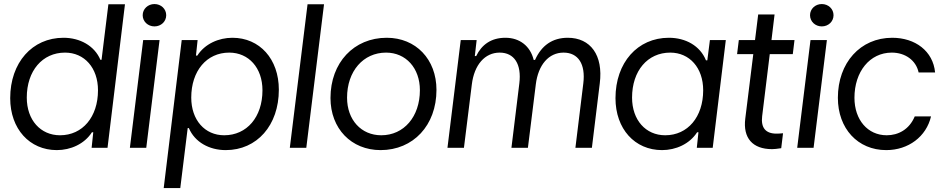

<svg xmlns="http://www.w3.org/2000/svg" viewBox="-20 -749 4776 973"><path d="M268.1 11.7C337.4 11.7 407.7 -19 445.8 -78.6H452.6L444.3 0H524.9L613.3 -727.5H529.3L494.6 -445.8H488.8C458.5 -517.6 384.8 -557.6 301.8 -557.6C143.1 -557.6 31.7 -431.6 31.7 -251.5C31.7 -95.7 129.9 11.7 268.1 11.7ZM115.7 -254.4C115.7 -390.1 194.8 -482.4 309.6 -482.4C407.7 -482.4 476.6 -405.3 476.6 -291.5C476.6 -156.2 398.4 -63.5 284.2 -63.5C185.5 -63.5 115.7 -140.6 115.7 -254.4Z M638.2 0H721.2L788.6 -545.9H705.6ZM703.1 -671.9C703.1 -640.1 729.5 -615.2 762.7 -615.2C796.4 -615.2 822.3 -640.1 822.3 -671.9C822.3 -703.6 796.4 -728.5 762.7 -728.5C729.5 -728.5 703.1 -703.6 703.1 -671.9Z M809.6 204.1H893.6L931.2 -100.1H937C967.3 -28.3 1041 11.7 1124 11.7C1282.7 11.7 1393.1 -114.3 1393.1 -294.4C1393.1 -450.2 1295.9 -557.6 1157.7 -557.6C1088.4 -557.6 1018.1 -526.9 980 -467.3H973.1L981.4 -545.9H900.9ZM949.2 -254.4C949.2 -389.6 1027.3 -482.4 1141.6 -482.4C1240.2 -482.4 1310.1 -405.3 1310.1 -291.5C1310.1 -155.8 1231 -63.5 1116.2 -63.5C1018.1 -63.5 949.2 -140.6 949.2 -254.4Z M1448.7 0H1532.2L1622.1 -727.5H1538.6Z M1908.7 11.7C2074.2 11.7 2191.9 -113.8 2191.9 -293.5C2191.9 -448.7 2087.4 -557.6 1939.9 -557.6C1773.4 -557.6 1654.8 -431.6 1654.8 -252.4C1654.8 -97.2 1760.3 11.7 1908.7 11.7ZM1738.8 -253.9C1738.8 -388.2 1820.8 -482.4 1936.5 -482.4C2037.1 -482.4 2107.9 -403.8 2107.9 -292C2107.9 -157.7 2026.9 -63.5 1912.1 -63.5C1810.5 -63.5 1738.8 -141.6 1738.8 -253.9Z M2247.6 0H2331.1L2371.1 -321.3C2383.3 -420.9 2437.5 -482.4 2512.2 -482.4C2585.9 -482.4 2624 -424.3 2611.8 -326.2L2571.8 0H2655.3L2695.3 -321.3C2707.5 -420.9 2761.2 -482.4 2835.9 -482.4C2910.2 -482.4 2948.2 -424.3 2936 -326.2L2896 0H2979.5L3019.5 -326.7C3037.6 -469.2 2972.7 -557.6 2857.4 -557.6C2778.8 -557.6 2724.1 -518.1 2691.4 -445.3H2684.6C2667.5 -515.6 2613.3 -557.6 2541.5 -557.6C2468.8 -557.6 2420.9 -522.5 2393.1 -464.8H2386.2L2395.5 -545.9H2314.9Z M3335 11.7C3404.3 11.7 3474.6 -19 3512.7 -78.6H3519.5L3511.2 0H3591.8L3658.2 -545.9H3577.6L3564.5 -443.4H3557.6C3527.8 -517.1 3454.6 -557.6 3369.6 -557.6C3210.9 -557.6 3099.1 -431.6 3099.1 -251.5C3099.1 -95.7 3196.8 11.7 3335 11.7ZM3183.1 -254.4C3183.1 -390.1 3261.7 -482.4 3376.5 -482.4C3474.6 -482.4 3543.5 -405.3 3543.5 -291.5C3543.5 -156.2 3465.3 -63.5 3351.1 -63.5C3252.4 -63.5 3183.1 -140.6 3183.1 -254.4Z M3892.6 6.8C3902.8 6.8 3918 5.4 3939 2L3948.2 -73.7C3935.5 -72.3 3925.3 -71.8 3914.6 -71.8C3859.9 -71.8 3835.4 -101.6 3842.3 -159.7L3880.9 -474.6H3997.6L4006.3 -545.9H3889.6L3905.3 -675.8H3822.3L3806.2 -545.9H3724.1L3715.3 -474.6H3797.4L3756.8 -147.9C3744.6 -49.8 3793.5 6.8 3892.6 6.8Z M4020 0H4103L4170.4 -545.9H4087.4ZM4085 -671.9C4085 -640.1 4111.3 -615.2 4144.5 -615.2C4178.2 -615.2 4204.1 -640.1 4204.1 -671.9C4204.1 -703.6 4178.2 -728.5 4144.5 -728.5C4111.3 -728.5 4085 -703.6 4085 -671.9Z M4471.2 11.7C4583.5 11.7 4674.3 -56.6 4698.2 -159.2H4615.7C4587.9 -92.3 4531.7 -63.5 4473.6 -63.5C4377.4 -63.5 4310.1 -141.6 4310.1 -253.4C4310.1 -385.3 4387.2 -482.4 4499.5 -482.4C4566.9 -482.4 4622.1 -443.8 4635.3 -381.8H4718.8C4708.5 -490.2 4618.2 -557.6 4501.5 -557.6C4339.8 -557.6 4226.1 -430.7 4226.1 -253.4C4226.1 -97.2 4327.1 11.7 4471.2 11.7Z"/></svg>

Font: Guggenheim Sans Display
Style: Italic
Weight: 400
Italic angle: -7°
Designer: Modified by Tom Baber under direction of Pentagram Design 2023
Foundry: rsms
Version: Version 1.001;Glyphs 3.1.2 (3151)